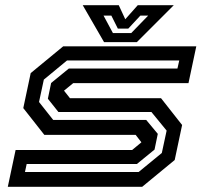

<svg xmlns="http://www.w3.org/2000/svg" viewBox="-20 -718 790 738"><path d="M10 0 40 -141.5H488L523.5 -171L501.5 -199.5H150.5L69.5 -302.5L98 -437L223 -540H734.5L704.5 -398.5H261.5L226 -369.5L249 -340.5H599L680 -237.5L651.5 -103L526.5 0ZM76 -57H513L602 -130L620.5 -216L562 -287.5H204.5L164 -338.5L176.5 -399L244.5 -454.5H662L669 -485.5H237.5L148.5 -412L130 -326L184.5 -257H542L586.5 -203.5L574 -143L506 -87.5H82.5ZM380 -556 298 -698H436.5L461.5 -644L509.5 -698H648L506 -556ZM414 -591H484.5L549.5 -658H519.5L473 -608H433L408 -658H378Z"/></svg>

Font: Tourney Expanded SemiBold
Style: Italic
Weight: 600
Width: 7
Italic angle: -12°
Designer: Tyler Finck
Foundry: Etcetera Type Co
Version: Version 1.010; ttfautohint (v1.8.3)